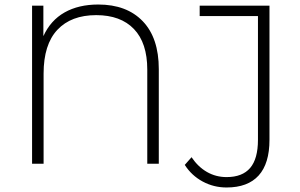

<svg xmlns="http://www.w3.org/2000/svg" viewBox="-20 -725 1329 850"><path d="M683 -419V0H632V-417Q632 -535 573 -596.5Q514 -658 406 -658Q295 -658 234 -593Q173 -528 173 -399V0H122V-700H172V-565Q204 -635 266 -670Q328 -705 415 -705Q541 -705 612 -631Q683 -557 683 -419ZM798 5 828 -29Q857 14 896.5 36.5Q936 59 983 59Q1053 59 1087.5 18.5Q1122 -22 1122 -106V-654H864V-700H1173V-106Q1173 -1 1125 52Q1077 105 983 105Q926 105 877 78.5Q828 52 798 5Z"/></svg>

Font: Montserrat Alternates Light
Style: Regular
Weight: 300
Designer: Julieta Ulanovsky
Foundry: Julieta Ulanovsky
Version: Version 7.200